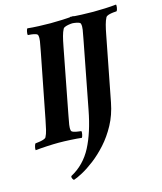

<svg xmlns="http://www.w3.org/2000/svg" viewBox="-135 -737 877 1041"><g transform="rotate(-15 303.5 -216.5)"><path d="M487 -640Q516 -640 552.5 -641.5Q589 -643 616 -646Q618 -642 616 -628.5Q614 -615 609 -610Q603 -610 589.5 -608.5Q576 -607 564 -603.5Q552 -600 548 -593Q540 -578 534 -555.5Q528 -533 522 -501L452 -140Q439 -73 410 -19.5Q381 34 344 75Q307 116 269 145Q231 174 199 191Q167 208 150 213Q146 211 143 205Q140 199 140 195Q140 191 142 189Q218 148 259.5 68.5Q301 -11 324 -132L395 -501Q396 -505 396.5 -509Q397 -513 398 -517Q403 -542 406 -561Q409 -580 406 -593Q405 -600 394 -603.5Q383 -607 370 -608.5Q357 -610 351 -610Q349 -615 351.5 -628.5Q354 -642 358 -646Q384 -643 421.5 -641.5Q459 -640 487 -640ZM247 -640Q276 -640 312.5 -641.5Q349 -643 376 -646Q378 -642 376 -628.5Q374 -615 369 -610Q363 -610 349.5 -608.5Q336 -607 324 -603.5Q312 -600 308 -593Q300 -578 294 -555.5Q288 -533 282 -501L213 -142Q212 -138 211.5 -134Q211 -130 210 -126Q205 -101 202 -82Q199 -63 202 -50Q203 -44 214 -40Q225 -36 238 -34.5Q251 -33 257 -32Q259 -27 256.5 -14Q254 -1 250 4Q225 1 187.5 -1Q150 -3 121 -3Q93 -3 55.5 -1Q18 1 -9 4Q-11 -1 -8 -14Q-5 -27 -1 -32Q5 -33 18.5 -34.5Q32 -36 44.5 -40Q57 -44 60 -50Q68 -65 73.5 -88Q79 -111 85 -142L155 -501Q156 -505 156.5 -509Q157 -513 158 -517Q163 -542 166 -561Q169 -580 166 -593Q165 -600 154 -603.5Q143 -607 130 -608.5Q117 -610 111 -610Q109 -615 111.5 -628.5Q114 -642 118 -646Q144 -643 181.5 -641.5Q219 -640 247 -640Z"/></g></svg>

Font: Amiri
Style: Bold Italic
Weight: 700
Italic angle: 10°
Designer: Khaled Hosny
Version: Version 0.113